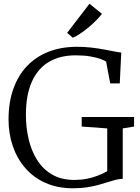

<svg xmlns="http://www.w3.org/2000/svg" viewBox="-20 -1003 756 1034"><path d="M373.5 11Q291 11 226.2 -17.5Q161.5 -46 117 -97Q72.5 -148 49.2 -215.2Q26 -282.5 26 -359Q26 -452.5 52.2 -525.5Q78.5 -598.5 127 -648.8Q175.5 -699 243.2 -725Q311 -751 394.5 -751Q434 -751 471.2 -746.8Q508.5 -742.5 540.5 -736.5Q572.5 -730.5 596.5 -725.8Q620.5 -721 633 -720L625 -554H573.5L551.5 -671Q544 -677 522.5 -685Q501 -693 467 -699Q433 -705 387.5 -705Q302 -705 242 -668.8Q182 -632.5 150.8 -561.2Q119.5 -490 119.5 -384Q119.5 -318 133.8 -255.5Q148 -193 179 -143Q210 -93 259.8 -63.5Q309.5 -34 380.5 -34Q416 -34 447 -40Q478 -46 505.8 -56.8Q533.5 -67.5 557.5 -81V-311.5L420 -321.5V-373H702V-321.5L641 -311.5V-40Q621 -39.5 600.5 -34Q580 -28.5 556.8 -21Q533.5 -13.5 506.5 -6.2Q479.5 1 446.5 6Q413.5 11 373.5 11ZM372 -800 341.5 -826 462 -983 529 -928.5Q516.5 -912 497.5 -892.8Q478.5 -873.5 456.2 -855Q434 -836.5 412.2 -822Q390.5 -807.5 373 -800Z"/></svg>

Font: Merriweather 28pt Light
Style: Regular
Weight: 300
Version: Version 2.100